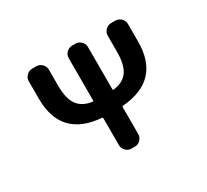

<svg xmlns="http://www.w3.org/2000/svg" viewBox="-145 -968 1291 1195"><g transform="rotate(-30 500.0 -370.0)"><path d="M710 -682.6Q710 -706.1 727.1 -723.1Q744.1 -740.2 767.6 -740.2H797.9Q821.3 -740.2 838.4 -723.1Q855.5 -706.1 855.5 -682.6V-557.6Q855.5 -280.3 575.2 -257.8Q568.4 -256.8 568.4 -250V-57.6Q568.4 -34.2 551.3 -17.1Q534.2 0 510.7 0H487.3Q463.9 0 446.8 -17.1Q429.7 -34.2 429.7 -57.6V-250Q429.7 -256.8 422.9 -257.8Q142.6 -280.3 142.6 -557.6V-682.6Q142.6 -706.1 159.7 -723.1Q176.8 -740.2 200.2 -740.2H229.5Q252.9 -740.2 270 -723.1Q287.1 -706.1 287.1 -682.6V-567.4Q287.1 -472.7 320.8 -427.7Q354.5 -382.8 422.9 -374Q429.7 -373 429.7 -379.9V-682.6Q429.7 -706.1 446.8 -723.1Q463.9 -740.2 487.3 -740.2H510.7Q534.2 -740.2 551.3 -723.1Q568.4 -706.1 568.4 -682.6V-379.9Q568.4 -373 575.2 -374Q643.6 -381.8 676.8 -427.2Q710 -472.7 710 -567.4Z"/></g></svg>

Font: Gen Jyuu Gothic Monospace Bold
Style: Bold
Weight: 700
Designer: [Source Han Sans]
Ryoko NISHIZUKA  (kana & ideographs); Paul D. Hunt (Latin, Greek & Cyrillic); Wenlong ZHANG  (bopomofo
Version: Version 1.002.20150607